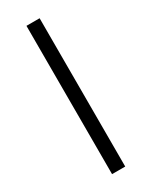

<svg xmlns="http://www.w3.org/2000/svg" viewBox="-190 -764 638 807"><g transform="rotate(-30 129.0 -360.0)"><path d="M96.7 -719.7H160.6V0H96.7Z"/></g></svg>

Font: Reddit Sans Light
Style: Regular
Weight: 300
Designer: Stephen Hutchings
Foundry: Reddit
Version: Version 1.013